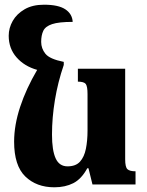

<svg xmlns="http://www.w3.org/2000/svg" viewBox="-20 -784 624 816"><path d="M211 12Q135 12 87.5 -34Q40 -80 40 -182Q40 -252 65.5 -329.5Q91 -407 138 -487Q84 -502 50.5 -540Q17 -578 17 -632Q17 -665 34 -695Q51 -725 84.5 -744.5Q118 -764 167 -764Q228 -764 257.5 -744.5Q287 -725 289 -691Q230 -691 201.5 -681.5Q173 -672 164 -653Q155 -634 155 -606Q155 -578 173 -555.5Q191 -533 251 -521V-508Q226 -435 213.5 -359.5Q201 -284 201 -212Q201 -145 216.5 -111Q232 -77 267 -77Q302 -77 320 -97Q338 -117 345 -151.5Q352 -186 352 -229V-384Q352 -417 344.5 -427Q337 -437 311 -437V-492H512V-107Q512 -74 521.5 -65Q531 -56 556 -56V0H373L356 -69H351Q326 -23 291.5 -5.5Q257 12 211 12Z"/></svg>

Font: Noto Serif Armenian SemiCondensed ExtraBold
Style: Regular
Weight: 800
Width: 4
Designer: Monotype Design Team
Foundry: Monotype Imaging Inc.
Version: Version 2.008; ttfautohint (v1.8.4.7-5d5b)